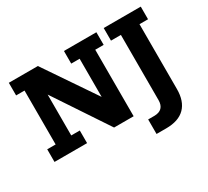

<svg xmlns="http://www.w3.org/2000/svg" viewBox="-146 -819 1328 1225"><g transform="rotate(-30 517.5 -206.0)"><path d="M34 0V-93H96V-490H34V-583H248L502 -209V-490H440V-583H679V-490H617V0H473L211 -394V-93H274V0ZM758 171H687V64H731Q769 64 787.5 45Q806 26 806 -9V-490H733V-583H1006V-490H943V-12Q943 77 896.5 124Q850 171 758 171Z"/></g></svg>

Font: Rokkitt SemiBold
Style: Bold
Weight: 700
Version: Version 3.103